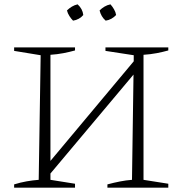

<svg xmlns="http://www.w3.org/2000/svg" viewBox="-20 -863 842 883"><path d="M45 0V-15Q74 -24 102.5 -29Q131 -34 158 -36L167 -609L45 -629V-645H325V-631Q300 -624 271.5 -618.5Q243 -613 212 -611V-123L595 -581V-609L465 -629V-645H754V-631Q729 -624 700.5 -618.5Q672 -613 640 -611V-36L754 -18V0H474V-15Q504 -23 532 -28.5Q560 -34 587 -36L594 -520L212 -65V-36L325 -18V0ZM337 -843Q360 -822 363 -794Q355 -784 342.5 -777Q330 -770 316 -768Q307 -777 299 -789.5Q291 -802 288 -815Q298 -825 310.5 -832.5Q323 -840 337 -843ZM488 -843Q497 -833 504.5 -820Q512 -807 514 -794Q505 -784 492.5 -777Q480 -770 466 -768Q445 -786 438 -815Q448 -825 460.5 -832.5Q473 -840 488 -843Z"/></svg>

Font: Piazzolla ExtraLight
Style: Regular
Weight: 200
Designer: Juan Pablo del Peral
Foundry: Huerta Tipografica
Version: Version 1.330